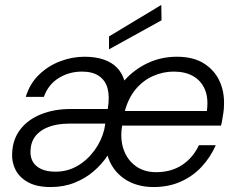

<svg xmlns="http://www.w3.org/2000/svg" viewBox="-20 -743 959 775"><path d="M184 12Q129 12 94 -7Q59 -26 43 -57Q27 -88 29 -124Q31 -180 61.5 -220Q92 -260 145 -281.5Q198 -303 265 -303H415Q423 -352 414.5 -385Q406 -418 380 -436Q354 -454 311 -454Q259 -454 217 -428Q175 -402 157 -352H84Q100 -405 137 -441Q174 -477 222.5 -495.5Q271 -514 321 -514Q366 -514 399 -502.5Q432 -491 452.5 -469.5Q473 -448 482 -418Q522 -463 576.5 -488.5Q631 -514 694 -514Q760 -514 803 -487Q846 -460 866.5 -415Q887 -370 884 -315Q884 -303 881.5 -287Q879 -271 876.5 -256Q874 -241 872 -236H473Q464 -182 479 -139.5Q494 -97 528 -72.5Q562 -48 610 -48Q671 -48 715 -77Q759 -106 783 -157H851Q830 -109 794.5 -70.5Q759 -32 710 -10Q661 12 600 12Q530 12 481 -22Q432 -56 414 -115Q392 -81 358.5 -52Q325 -23 281 -5.5Q237 12 184 12ZM204 -50Q252 -50 292 -73Q332 -96 361 -135.5Q390 -175 401 -221L405 -244H259Q212 -244 177 -231Q142 -218 123 -193.5Q104 -169 103 -133Q102 -108 113 -89.5Q124 -71 147 -60.5Q170 -50 204 -50ZM484 -295H815Q822 -347 807 -382Q792 -417 760 -435.5Q728 -454 681 -454Q638 -454 597.5 -436Q557 -418 527.5 -382.5Q498 -347 484 -295ZM420 -544V-596L631 -723L632 -661Z"/></svg>

Font: DM Sans 16pt Light
Style: Italic
Weight: 300
Italic angle: -10°
Version: Version 4.004;gftools[0.9.30]